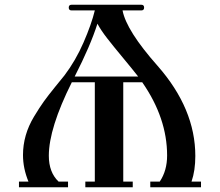

<svg xmlns="http://www.w3.org/2000/svg" viewBox="-20 -790 928 810"><path d="M828 0H614V-24H654Q685 -70 685 -134Q685 -292 580 -443H500V-24H540V0H340V-24H380V-443H283Q186 -249 186 -133Q186 -63 227 -24H267V0H60V-24H100Q77 -80 77 -136Q77 -178 88.5 -218.5Q100 -259 123.5 -298Q147 -337 165 -362Q183 -387 213 -424Q243 -461 252 -472Q299 -534 332.5 -611Q366 -688 380 -746H282Q270 -746 270 -758Q270 -770 282 -770H576Q588 -770 588 -758Q588 -746 576 -746H497Q513 -661 645 -512Q804 -331 804 -132Q804 -70 788 -24H828ZM563 -467Q538 -499 498.5 -546.5Q459 -594 432.5 -628Q406 -662 391 -690Q362 -598 295 -467Z"/></svg>

Font: Ponomar Unicode TT
Style: Regular
Weight: 400
Designer: Vladislav V. Dorosh, Yuri A.W. Shardt, Nikita Simmons, Aleksandr Andreev
Foundry: Ponomar Project
Version: 1.1